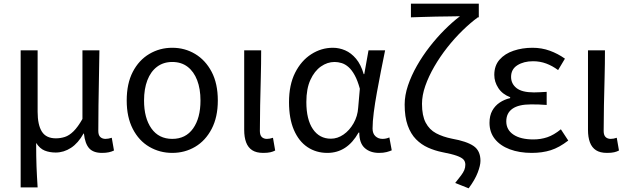

<svg xmlns="http://www.w3.org/2000/svg" viewBox="-20 -816 3408 1041"><path d="M92 200V-543H184V-210Q184 -139 207 -102.5Q230 -66 283 -66Q308 -66 331.5 -73.5Q355 -81 378.5 -104Q402 -127 427 -171V-543H519Q518 -470 516.5 -394Q515 -318 514 -245Q513 -172 513 -106Q513 -83 524 -73Q535 -63 552 -63Q560 -63 568 -64.5Q576 -66 586 -69L598 0Q586 6 570.5 9.5Q555 13 533 13Q486 13 463.5 -12Q441 -37 435 -92H433Q404 -40 365 -14.5Q326 11 282 11Q249 11 222.5 0.5Q196 -10 176 -41Q176 -1 176.5 29.5Q177 60 178 87Q179 114 180.5 141Q182 168 184 200Z M914 13Q846 13 789.5 -20Q733 -53 700 -117Q667 -181 667 -271Q667 -363 700 -426.5Q733 -490 789.5 -523.5Q846 -557 914 -557Q982 -557 1038 -523.5Q1094 -490 1127.5 -426.5Q1161 -363 1161 -271Q1161 -181 1127.5 -117Q1094 -53 1038 -20Q982 13 914 13ZM914 -63Q987 -63 1027 -119.5Q1067 -176 1067 -271Q1067 -334 1049 -381Q1031 -428 997 -454Q963 -480 914 -480Q866 -480 831.5 -454Q797 -428 779 -381Q761 -334 761 -271Q761 -176 801 -119.5Q841 -63 914 -63Z M1407 13Q1370 13 1347.5 -1.5Q1325 -16 1314.5 -44Q1304 -72 1304 -112V-543H1396Q1396 -470 1394 -394Q1392 -318 1390.5 -245Q1389 -172 1389 -106Q1389 -83 1399.5 -73Q1410 -63 1427 -63Q1435 -63 1443 -64.5Q1451 -66 1460 -69L1472 0Q1461 6 1446 9.5Q1431 13 1407 13Z M1755 13Q1694 13 1647 -18.5Q1600 -50 1573.5 -111.5Q1547 -173 1547 -262Q1547 -356 1580 -421.5Q1613 -487 1667.5 -522Q1722 -557 1785 -557Q1819 -557 1851.5 -543Q1884 -529 1910.5 -497.5Q1937 -466 1952 -414H1955L1978 -543H2068Q2057 -490 2045.5 -431Q2034 -372 2023.5 -314.5Q2013 -257 2006.5 -206.5Q2000 -156 2000 -119Q2000 -92 2015.5 -77.5Q2031 -63 2054 -63Q2063 -63 2073 -65Q2083 -67 2091 -71L2104 -1Q2093 4 2076 8.5Q2059 13 2035 13Q1987 13 1957.5 -13.5Q1928 -40 1928 -97H1924Q1862 13 1755 13ZM1774 -64Q1810 -64 1842.5 -86.5Q1875 -109 1897 -147.5Q1919 -186 1922 -232L1931 -335Q1919 -379 1903.5 -407.5Q1888 -436 1870 -452Q1852 -468 1832.5 -474Q1813 -480 1794 -480Q1755 -480 1720 -455.5Q1685 -431 1663 -383Q1641 -335 1641 -263Q1641 -168 1676.5 -116Q1712 -64 1774 -64Z M2521 205 2448 176Q2468 151 2480 135Q2492 119 2497.5 105.5Q2503 92 2503 77Q2503 60 2493 49Q2483 38 2456.5 28.5Q2430 19 2378 9Q2338 1 2301 -15.5Q2264 -32 2235.5 -61Q2207 -90 2190.5 -136Q2174 -182 2174 -249Q2174 -299 2192 -352.5Q2210 -406 2240.5 -459.5Q2271 -513 2309.5 -562.5Q2348 -612 2390.5 -654.5Q2433 -697 2474 -728Q2451 -727 2417 -727Q2383 -727 2344.5 -726Q2306 -725 2270.5 -724Q2235 -723 2208 -722V-796H2576V-722H2571Q2530 -692 2487 -650Q2444 -608 2405 -558.5Q2366 -509 2335 -455.5Q2304 -402 2286 -350.5Q2268 -299 2268 -253Q2268 -189 2288 -151Q2308 -113 2344.5 -93.5Q2381 -74 2431 -64Q2510 -50 2547.5 -24.5Q2585 1 2585 56Q2585 81 2570 120Q2555 159 2521 205Z M2863 13Q2796 13 2744 -6.5Q2692 -26 2663 -62.5Q2634 -99 2634 -150Q2634 -189 2649 -216Q2664 -243 2689.5 -260Q2715 -277 2746 -284V-289Q2704 -305 2682 -338.5Q2660 -372 2660 -410Q2660 -460 2688.5 -492.5Q2717 -525 2764.5 -541Q2812 -557 2867 -557Q2917 -557 2961 -541Q3005 -525 3043 -498L3006 -436Q2975 -459 2941.5 -471.5Q2908 -484 2870 -484Q2820 -484 2785.5 -462.5Q2751 -441 2751 -399Q2751 -362 2780.5 -338.5Q2810 -315 2875 -315Q2891 -315 2907.5 -316Q2924 -317 2944 -318V-247Q2920 -249 2899.5 -249.5Q2879 -250 2859 -250Q2792 -250 2758.5 -226.5Q2725 -203 2725 -158Q2725 -112 2764 -86Q2803 -60 2872 -60Q2912 -60 2947.5 -72Q2983 -84 3021 -115L3061 -54Q3012 -16 2966 -1.5Q2920 13 2863 13Z M3271 13Q3234 13 3211.5 -1.5Q3189 -16 3178.5 -44Q3168 -72 3168 -112V-543H3260Q3260 -470 3258 -394Q3256 -318 3254.5 -245Q3253 -172 3253 -106Q3253 -83 3263.5 -73Q3274 -63 3291 -63Q3299 -63 3307 -64.5Q3315 -66 3324 -69L3336 0Q3325 6 3310 9.5Q3295 13 3271 13Z"/></svg>

Font: Farlight84_Sys_V01
Style: Regular
Weight: 400
Designer: Ryoko NISHIZUKA  (kana, bopomofo & ideographs); Paul D. Hunt (Latin, Greek & Cyrillic); Sandoll Communications , Soo-you
Foundry: Adobe
Version: Version 2.004;October 29, 2024;FontCreator 14.0.0.2814 64-bi